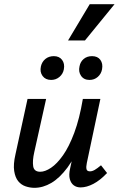

<svg xmlns="http://www.w3.org/2000/svg" viewBox="-20 -892 569 920"><path d="M145 8Q124 8 103 1Q82 -6 67.5 -23.5Q53 -41 48 -72.5Q43 -104 54 -152L112 -418H201L144 -162Q135 -122 139 -95.5Q143 -69 173 -69Q196 -69 224.5 -88Q253 -107 282 -148Q311 -189 336 -256Q361 -323 377 -418H428Q405 -303 373 -221.5Q341 -140 303.5 -89.5Q266 -39 226 -15.5Q186 8 145 8ZM366 6Q347 6 333.5 -4Q320 -14 314.5 -34Q309 -54 316 -85L388 -418H461L396 -111Q392 -92 394.5 -81.5Q397 -71 411 -71Q422 -71 434 -78Q446 -85 464 -100L493 -63Q460 -28 427.5 -11Q395 6 366 6ZM225 -509Q198 -509 184 -528Q170 -547 176 -574Q181 -596 197.5 -609.5Q214 -623 238 -623Q264 -623 277.5 -605Q291 -587 286 -560Q282 -538 265 -523.5Q248 -509 225 -509ZM409 -509Q382 -509 368.5 -528.5Q355 -548 361 -574Q365 -596 381 -609.5Q397 -623 421 -623Q448 -623 461 -605Q474 -587 469 -560Q465 -538 448.5 -523.5Q432 -509 409 -509ZM306 -698 410 -872H529L387 -698Z"/></svg>

Font: Ysabeau SemiBold
Style: Italic
Weight: 600
Italic angle: -12°
Designer: Christian Thalmann (Catharsis Fonts)
Version: Version 2.002